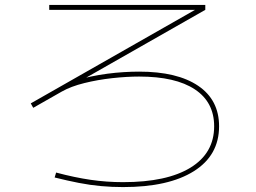

<svg xmlns="http://www.w3.org/2000/svg" viewBox="-20 -730 1040 780"><path d="M480 30Q435 30 390.5 26Q346 22 300 13Q254 4 202 -9L208 -29Q283 -9 348 0.5Q413 10 480 10Q658 10 754 -49Q850 -108 850 -217Q850 -315 771.5 -367Q693 -419 545 -419Q495 -419 436 -412.5Q377 -406 322.5 -392.5Q268 -379 231 -358L115 -292L105 -310L804 -708L807 -690H180V-710H814V-690L294 -394L286 -403Q316 -412 349 -419Q382 -426 416 -430.5Q450 -435 483 -437Q516 -439 545 -439Q700 -439 785 -381.5Q870 -324 870 -217Q870 -99 767.5 -34.5Q665 30 480 30Z"/></svg>

Font: M PLUS 1 Thin
Style: Regular
Weight: 100
Designer: Coji Morishita
Foundry: UNDERFOREST DESIGN
Version: Version 1.001